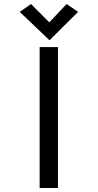

<svg xmlns="http://www.w3.org/2000/svg" viewBox="-20 -934 488 954"><path d="M268 0V-700H177V0ZM368 -875 311 -914 225 -823 134 -914 78 -875 226 -734Z"/></svg>

Font: Advent Pro
Style: SemiBold
Weight: 600
Designer: Andreas Kalpakidis
Foundry: Andreas Kalpakidis
Version: Version 2.002 2008